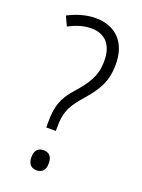

<svg xmlns="http://www.w3.org/2000/svg" viewBox="-140 -788 637 863"><g transform="rotate(20 178.0 -357.0)"><path d="M165 -724C115 -724 71 -708 34 -689L55 -644C87 -661 123 -674 162 -674C228 -674 266 -633 266 -556C266 -483 237 -442 187 -385C136 -328 123 -287 123 -208V-186H169V-203C169 -267 180 -302 229 -359C286 -424 320 -470 320 -560C320 -664 260 -724 165 -724ZM147 10C175 10 189 -7 189 -38C189 -69 175 -86 147 -86C119 -86 106 -68 106 -38C106 -8 120 10 147 10Z"/></g></svg>

Font: Noto Sans Malayalam Condensed Light
Style: Regular
Weight: 300
Width: 3
Designer: Jelle Bosma - Monotype Design Team
Foundry: Monotype Imaging Inc.
Version: Version 2.104